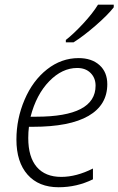

<svg xmlns="http://www.w3.org/2000/svg" viewBox="-20 -786 503 816"><path d="M229 9.8Q144.5 9.8 97.2 -43.7Q49.8 -97.2 49.8 -192.9Q49.8 -281.2 84.5 -362.3Q119.1 -443.4 179.9 -491.2Q240.7 -539.1 314 -539.1Q369.6 -539.1 402.8 -509.3Q436 -479.5 436 -428.2Q436 -339.8 356.2 -293.5Q276.4 -247.1 119.1 -247.1H103Q100.1 -225.6 100.1 -199.2Q100.1 -118.7 136.2 -76.4Q172.4 -34.2 240.2 -34.2Q304.7 -34.2 375 -69.8V-23.9Q306.6 9.8 229 9.8ZM308.1 -497.1Q244.1 -497.1 189.2 -440.7Q134.3 -384.3 109.9 -290H133.8Q386.2 -290 386.2 -421.9Q386.2 -454.6 365 -475.8Q343.8 -497.1 308.1 -497.1ZM259.8 -616.2Q292 -641.1 333.3 -685.5Q374.5 -730 396.5 -766.1H463.4V-754.9Q438.5 -722.7 386.5 -677.5Q334.5 -632.3 292.5 -606H259.8Z"/></svg>

Font: CAA NEO Sans Light
Style: Italic
Weight: 300
Italic angle: -12°
Version: Version 1.10